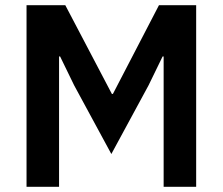

<svg xmlns="http://www.w3.org/2000/svg" viewBox="-20 -718 856 738"><path d="M609 -501H605L551 -390L408 -126L265 -390L211 -501H207V0H82V-698H231L410 -357H414L591 -698H734V0H609Z"/></svg>

Font: IBM Plex Sans KR SemiBold
Style: Regular
Weight: 600
Designer: Mike Abbink; Paul van der Laan; Pieter van Rosmalen; Wujin Sim; Chorong Kim; Dohee Lee;
Foundry: Sandoll Inc.
Version: Version 1.000